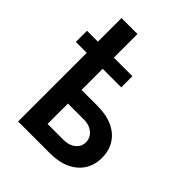

<svg xmlns="http://www.w3.org/2000/svg" viewBox="-217 -900 1022 1022"><g transform="rotate(45 294.0 -389.0)"><path d="M356.4 -516.6H216.8V-357.4H337.9Q404.3 -357.4 451.9 -335.2Q499.5 -313 524.7 -272.5Q549.8 -231.9 549.8 -178.7Q549.8 -126.5 524.7 -85.9Q499.5 -45.4 451.7 -22.7Q403.8 0 337.9 0H96.7V-516.6H14.6V-600.6H96.7V-778.3H216.8V-600.6H356.4ZM337.9 -101.6Q364.3 -101.6 385.5 -111.1Q406.7 -120.6 418.7 -137.9Q430.7 -155.3 430.7 -176.8Q430.7 -199.2 418.7 -217Q406.7 -234.9 385.5 -244.9Q364.3 -254.9 337.9 -254.9H216.8V-101.6Z"/></g></svg>

Font: Pretendard GOV SemiBold
Style: Regular
Weight: 600
Designer: Base glyphs from Inter by Rasmus Andersson; Hangeul glyphs from Noto Sans CJK(Source Han Sans) by Jang Soo-young and Kan
Foundry: Kil Hyung-jin
Version: Version 1.309